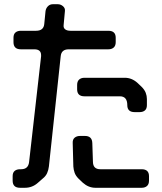

<svg xmlns="http://www.w3.org/2000/svg" viewBox="-20 -787 768 911"><path d="M381 -330H549Q584 -330 584 -288Q584 -255 619 -255H642Q658 -255 667.5 -263Q677 -271 677 -288V-317Q677 -332 671.5 -346.5Q666 -361 652 -375L632 -394Q605 -418 572 -418H381Q365 -418 355.5 -409.5Q346 -401 346 -384V-363Q346 -330 381 -330ZM353 61 373 80Q400 104 433 104H652Q668 104 677.5 95.5Q687 87 687 70V49Q687 16 652 16H456Q422 16 421 -18L418 -108Q417 -142 383 -142H360Q344 -142 334 -133.5Q324 -125 325 -108L328 3Q329 18 334 32.5Q339 47 353 61ZM175 -520 118 -18Q114 16 80 16H75Q59 16 49.5 24Q40 32 40 49V70Q40 104 75 104H98Q133 104 159 81L183 60Q197 49 203.5 34.5Q210 20 212 3L268 -520Q271 -553 306 -553H494Q510 -553 519.5 -561.5Q529 -570 529 -587V-608Q529 -641 494 -641H314Q298 -641 289 -648Q280 -655 282 -669L288 -734Q290 -748 279 -757.5Q268 -767 254 -767H231Q217 -767 207.5 -757.5Q198 -748 196 -734L190 -673Q187 -641 151 -641H79Q63 -641 53.5 -633Q44 -625 44 -608V-587Q44 -553 79 -553H143Q175 -553 175 -525Z"/></svg>

Font: WDXL Lubrifont TC
Style: Regular
Weight: 400
Designer: [WDXL Lubrifont] Copyright 2020-2022 (c) NightFurySL2001, Skr-ZERO; [ZCOOL QingKe HuangYou] Copyright 2018-2022 (c) The 
Version: Version 2.001;hotconv 1.1.1;makeotfexe 2.6.0